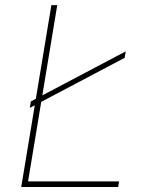

<svg xmlns="http://www.w3.org/2000/svg" viewBox="-20 -748 597 768"><path d="M64.9 0 185.5 -727.5H209L92.3 -22.5H456.5L452.6 0ZM99.1 -316.4 103.5 -342.3 482.9 -542.5 478.5 -516.6Z"/></svg>

Font: Inter 16pt Thin
Style: Italic
Weight: 250
Italic angle: -9.3988°
Version: Version 4.001;git-66647c0bb